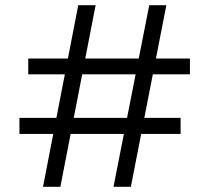

<svg xmlns="http://www.w3.org/2000/svg" viewBox="-20 -721 809 741"><path d="M418 0 556 -701H622L485 0ZM146 0 282 -701H349L213 0ZM55 -204V-266H677V-204ZM89 -434V-495H713V-434Z"/></svg>

Font: DM Sans 9pt Light
Style: Regular
Weight: 300
Version: Version 4.004;gftools[0.9.30]